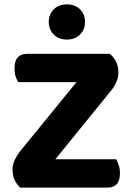

<svg xmlns="http://www.w3.org/2000/svg" viewBox="-20 -854 599 874"><path d="M328 -480H63Q56 -491 51 -506.5Q46 -522 46 -542Q46 -577 61 -593Q76 -609 103 -609H480Q519 -576 519 -524Q519 -501 509 -479Q499 -457 482 -437L232 -129H509Q515 -118 520.5 -102Q526 -86 526 -66Q526 -31 511 -15.5Q496 0 470 0H72Q57 -13 47 -34Q37 -55 37 -83Q37 -106 48.5 -129Q60 -152 77 -172ZM367 -754Q367 -720 344.5 -697Q322 -674 285 -674Q247 -674 224.5 -697Q202 -720 202 -754Q202 -789 224.5 -811.5Q247 -834 285 -834Q322 -834 344.5 -811.5Q367 -789 367 -754Z"/></svg>

Font: Baloo Bhai 2
Style: Bold
Weight: 700
Designer: Supriya Tembe, Noopur Datye and Ek Type
Foundry: Ek Type
Version: Version 1.640;PS 1.000;hotconv 16.6.51;makeotf.lib2.5.65220;